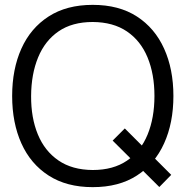

<svg xmlns="http://www.w3.org/2000/svg" viewBox="-20 -755 764 790"><path d="M635.5 14.5 443.5 -176.5 493.5 -226.5 684.5 -35.5ZM361.5 15Q254 15 180 -32.8Q106 -80.5 68 -165Q30 -249.5 30 -360Q30 -470.5 68 -555Q106 -639.5 180 -687.2Q254 -735 361.5 -735Q469.5 -735 543.2 -687.2Q617 -639.5 655.2 -555Q693.5 -470.5 693.5 -360Q693.5 -249.5 655.2 -165Q617 -80.5 543.2 -32.8Q469.5 15 361.5 15ZM361.5 -55.5Q446 -55.5 502.5 -94Q559 -132.5 587.2 -201.2Q615.5 -270 615.5 -360Q615.5 -450 587.2 -518.5Q559 -587 502.5 -625.5Q446 -664 361.5 -664.5Q277 -664.5 221 -626Q165 -587.5 136.8 -518.8Q108.5 -450 108 -360Q107.5 -270 135.8 -201.8Q164 -133.5 220.5 -94.8Q277 -56 361.5 -55.5Z"/></svg>

Font: Manrope ExtraLight
Style: Regular
Weight: 400
Version: Version 4.504